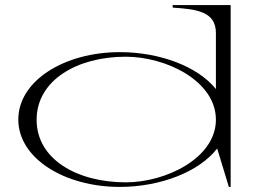

<svg xmlns="http://www.w3.org/2000/svg" viewBox="-20 -720 1050 755"><path d="M451 15C610 15 763 -44 834 -136L880 15H887V-700H659V-690C750 -684 830 -676 829 -589V-370C757 -459 608 -515 451 -515C234 -515 52 -403 52 -250C52 -97 234 15 451 15ZM475 -3C284 -3 124 -93 124 -249C124 -405 284 -497 474 -497C633 -497 829 -402 829 -249C829 -99 633 -3 475 -3Z"/></svg>

Font: Sprat Extended Light
Style: Regular
Weight: 300
Width: 9
Designer: Ethan Nakache
Foundry: Collletttivo
Version: Version 2.000;Glyphs 3.2 (3217)